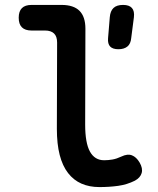

<svg xmlns="http://www.w3.org/2000/svg" viewBox="-20 -750 640 780"><path d="M326 -244Q326 -169 345.5 -134Q365 -99 403 -99Q420 -99 437 -102Q454 -105 473 -114Q498 -126 516 -119Q534 -112 547 -90Q561 -66 555.5 -47Q550 -28 528 -16Q496 0 460 5Q424 10 384 10Q343 10 311 -4Q279 -18 256.5 -47Q234 -76 222.5 -120.5Q211 -165 211 -227L212 -577Q212 -602 199.5 -614Q187 -626 163 -626H108Q82 -626 69 -639Q56 -652 56 -678Q56 -704 69 -717Q82 -730 108 -730H230Q279 -730 303 -706Q327 -682 327 -633ZM461 -550Q438 -550 427.5 -561Q417 -572 419 -595L426 -680Q428 -705 441 -717.5Q454 -730 480 -730Q505 -730 516 -717.5Q527 -705 524 -680L513 -595Q511 -572 497.5 -561Q484 -550 461 -550Z"/></svg>

Font: Maple Mono NL SemiBold
Style: Regular
Weight: 600
Monospace: yes
Designer: subframe7536
Version: Version 7.000